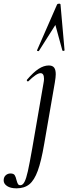

<svg xmlns="http://www.w3.org/2000/svg" viewBox="-112 -752 374 1047"><path d="M-92 232Q-92 214 -81 204Q-70 194 -55 194Q-38 194 -32 203Q-26 212 -22 230Q-18 245 -14 251.5Q-10 258 -1 258Q12 258 21.5 240Q31 222 40 181.5Q49 141 64 56L125 -297Q128 -312 128 -322Q128 -353 109 -353Q98 -353 81 -341.5Q64 -330 43 -309Q42 -308 40 -308Q37 -308 35 -311.5Q33 -315 35 -317Q70 -358 98.5 -376.5Q127 -395 154 -395Q174 -395 183 -383.5Q192 -372 192 -347Q192 -332 187 -302L129 33Q113 127 94 179Q75 231 48 253Q21 275 -22 275Q-55 275 -73.5 262.5Q-92 250 -92 232ZM228 -477 190 -616 100 -474Q99 -473 97 -473Q94 -473 91.5 -474.5Q89 -476 90 -478L199 -727Q202 -732 210 -732Q218 -732 218 -727L240 -478Q240 -475 234.5 -474.5Q229 -474 228 -477Z"/></svg>

Font: Cormorant Garamond Medium
Style: Italic
Weight: 500
Italic angle: -10°
Designer: Christian Thalmann (Catharsis Fonts)
Foundry: Catharsis Fonts
Version: Version 4.000